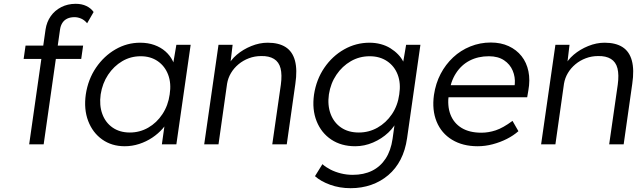

<svg xmlns="http://www.w3.org/2000/svg" viewBox="-20 -757 3361 1007"><path d="M133 0 219 -603Q225 -642 246 -672Q267 -702 301 -719.5Q335 -737 377 -737Q409 -737 433 -725.5Q457 -714 471 -694L437 -635Q423 -652 405.5 -659.5Q388 -667 371 -667Q349 -667 333 -659.5Q317 -652 307.5 -637.5Q298 -623 295 -603L209 0H174Q163 0 153 0Q143 0 133 0ZM104 -448 114 -518H416L406 -448Z M634 10Q566 10 516 -25.5Q466 -61 442.5 -122.5Q419 -184 430 -262Q442 -341 483.5 -402Q525 -463 585.5 -498Q646 -533 715 -533Q756 -533 789.5 -521Q823 -509 847.5 -487.5Q872 -466 886 -437.5Q900 -409 903 -376L882 -387L905 -522H980L905 0H829L847 -128L869 -141Q858 -111 834 -83.5Q810 -56 778.5 -35Q747 -14 710 -2Q673 10 634 10ZM661 -62Q713 -62 757.5 -87.5Q802 -113 832 -158.5Q862 -204 870 -262Q879 -320 862 -365Q845 -410 807.5 -436Q770 -462 718 -462Q665 -462 621 -436Q577 -410 547 -365Q517 -320 508 -262Q500 -205 516.5 -159.5Q533 -114 570.5 -88Q608 -62 661 -62Z M1051 0 1126 -522H1200L1187 -413L1174 -408Q1189 -442 1222 -470Q1255 -498 1298 -515.5Q1341 -533 1384 -533Q1442 -533 1478 -510Q1514 -487 1527 -439Q1540 -391 1529 -317L1484 0H1408L1453 -313Q1460 -365 1451.5 -398.5Q1443 -432 1417 -448Q1391 -464 1350 -463Q1316 -463 1285.5 -451.5Q1255 -440 1231 -420Q1207 -400 1191.5 -374Q1176 -348 1171 -318L1126 0H1089Q1082 0 1073 0Q1064 0 1051 0Z M1819 230Q1761 230 1711.5 212Q1662 194 1632 167L1671 104Q1689 120 1713.5 132.5Q1738 145 1768 152.5Q1798 160 1830 160Q1888 160 1931.5 138.5Q1975 117 2002.5 75Q2030 33 2039 -29L2053 -129L2066 -132Q2051 -94 2016.5 -61.5Q1982 -29 1936.5 -9.5Q1891 10 1843 10Q1770 10 1717.5 -25Q1665 -60 1640.5 -121.5Q1616 -183 1627 -261Q1639 -340 1681 -401.5Q1723 -463 1785 -498Q1847 -533 1918 -533Q1949 -533 1977 -525.5Q2005 -518 2027.5 -504Q2050 -490 2067.5 -472Q2085 -454 2095.5 -433Q2106 -412 2109 -390L2088 -393L2110 -522H2185L2115 -32Q2106 31 2081 79.5Q2056 128 2016.5 161.5Q1977 195 1927 212.5Q1877 230 1819 230ZM1862 -62Q1915 -62 1960 -87.5Q2005 -113 2035.5 -158Q2066 -203 2074 -262Q2083 -320 2066 -365Q2049 -410 2010.5 -436Q1972 -462 1919 -462Q1865 -462 1820 -436Q1775 -410 1744.5 -365Q1714 -320 1705 -262Q1697 -205 1714 -159.5Q1731 -114 1769 -88Q1807 -62 1862 -62Z M2485 10Q2407 10 2351 -24Q2295 -58 2270 -119Q2245 -180 2256 -259Q2265 -320 2291 -369.5Q2317 -419 2356.5 -456Q2396 -493 2447 -513.5Q2498 -534 2554 -534Q2607 -534 2648 -515Q2689 -496 2715.5 -462.5Q2742 -429 2751.5 -383Q2761 -337 2751 -282L2745 -247H2310L2308 -310H2697L2677 -293L2680 -317Q2683 -353 2669 -386.5Q2655 -420 2623.5 -441Q2592 -462 2544 -462Q2488 -462 2444 -439.5Q2400 -417 2371.5 -373Q2343 -329 2334 -264Q2325 -202 2342.5 -156.5Q2360 -111 2401 -86Q2442 -61 2505 -61Q2542 -61 2580 -73.5Q2618 -86 2668 -123L2699 -69Q2673 -46 2638.5 -28.5Q2604 -11 2564.5 -0.5Q2525 10 2485 10Z M2818 0 2893 -522H2967L2954 -413L2941 -408Q2956 -442 2989 -470Q3022 -498 3065 -515.5Q3108 -533 3151 -533Q3209 -533 3245 -510Q3281 -487 3294 -439Q3307 -391 3296 -317L3251 0H3175L3220 -313Q3227 -365 3218.5 -398.5Q3210 -432 3184 -448Q3158 -464 3117 -463Q3083 -463 3052.5 -451.5Q3022 -440 2998 -420Q2974 -400 2958.5 -374Q2943 -348 2938 -318L2893 0H2856Q2849 0 2840 0Q2831 0 2818 0Z"/></svg>

Font: Lexend Light
Style: Italic
Weight: 300
Italic angle: -8.13011°
Designer: Bonnie Shaver-Troup, Thomas Jockin
Foundry: Lexend
Version: Version 1.007